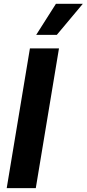

<svg xmlns="http://www.w3.org/2000/svg" viewBox="-20 -979 451 999"><path d="M286.9 -727.3 166.2 0H14.9L135.7 -727.3ZM168.3 -797.6 271 -959.2H410.9L275.6 -797.6Z"/></svg>

Font: Inter P
Style: Bold Italic
Weight: 700
Italic angle: 9.39999°
Designer: Rasmus Andersson
Foundry: rsms
Version: Version 3.018;git-588b23468